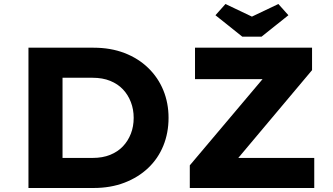

<svg xmlns="http://www.w3.org/2000/svg" viewBox="-20 -938 1664 958"><path d="M122 0V-700H447Q532 -700 601 -673.5Q670 -647 719.5 -599Q769 -551 795 -487.5Q821 -424 821 -350Q821 -275 795 -211Q769 -147 719.5 -100Q670 -53 601 -26.5Q532 0 447 0ZM292 -116 269 -150H442Q492 -150 530 -165.5Q568 -181 593.5 -208Q619 -235 633 -271Q647 -307 647 -350Q647 -392 633 -428.5Q619 -465 593.5 -492Q568 -519 530 -534.5Q492 -550 442 -550H266L292 -582ZM927 0V-113L1349 -613L1418 -543H953V-700H1537V-588L1116 -87L1047 -150H1548V0ZM1189 -755 1055 -862 1105 -918 1252 -848H1222L1369 -918L1419 -862L1285 -755Z"/></svg>

Font: Lexend Exa
Style: Bold
Weight: 700
Designer: Bonnie Shaver-Troup, Thomas Jockin
Foundry: Lexend
Version: Version 1.007